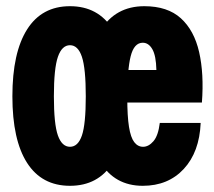

<svg xmlns="http://www.w3.org/2000/svg" viewBox="-20 -588 690 620"><path d="M206 12Q115 12 67.5 -62Q20 -136 20 -277Q20 -418 67.5 -493Q115 -568 206 -568Q297 -568 344 -493.5Q391 -419 391 -277Q391 -136 344 -62Q297 12 206 12ZM206 -114Q232 -114 244.5 -150.5Q257 -187 257 -277Q257 -367 244.5 -404.5Q232 -442 206 -442Q180 -442 167 -404.5Q154 -367 154 -277Q154 -187 167 -150.5Q180 -114 206 -114ZM441 12Q350 12 303.5 -65Q257 -142 257 -277Q257 -413 305 -490.5Q353 -568 446 -568Q521 -568 564 -529Q607 -490 623 -420Q639 -350 632 -257H365L367 -362H485Q484 -408 472 -429Q460 -450 441 -450Q413 -450 402 -406.5Q391 -363 391 -272Q391 -213 396.5 -178.5Q402 -144 413.5 -129Q425 -114 442 -114Q460 -114 475.5 -132Q491 -150 496 -191H628Q624 -97 573.5 -42.5Q523 12 441 12Z"/></svg>

Font: Azeret Mono Thin
Style: Bold
Weight: 700
Version: Version 1.002